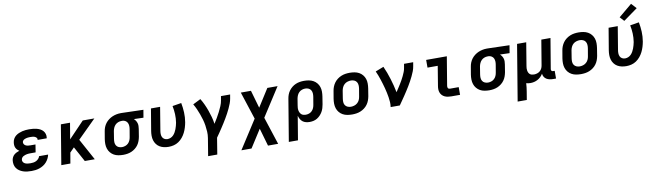

<svg xmlns="http://www.w3.org/2000/svg" viewBox="-45 -1519 8490 2479"><g transform="rotate(-10 4200.0 -279.5)"><path d="M255 8Q226 8 198 5Q170 2 144 -7Q118 -16 95.5 -31Q73 -46 58 -68Q43 -90 38 -117.5Q33 -145 37 -174Q40 -192 49 -210Q58 -228 73 -241Q88 -254 106 -262.5Q124 -271 143 -277Q128 -286 116 -298.5Q104 -311 97 -327Q90 -343 89 -361.5Q88 -380 91 -398Q94 -421 106 -442.5Q118 -464 137 -479Q156 -494 178.5 -503.5Q201 -513 223.5 -518.5Q246 -524 269 -526Q292 -528 314 -528Q340 -528 364.5 -525.5Q389 -523 413 -517Q437 -511 458 -500Q479 -489 494.5 -471.5Q510 -454 517 -430.5Q524 -407 520 -381Q520 -379 519.5 -377.5Q519 -376 519 -374H400Q400 -375 400 -375.5Q400 -376 400 -376Q403 -391 393.5 -402Q384 -413 371 -418.5Q358 -424 343.5 -425.5Q329 -427 314 -427Q304 -427 294 -426.5Q284 -426 273.5 -424.5Q263 -423 253 -420Q243 -417 233 -412Q223 -407 216 -398.5Q209 -390 207 -380Q205 -364 213.5 -351Q222 -338 235.5 -331.5Q249 -325 265 -323Q281 -321 297 -321H362L346 -220H280Q268 -220 256 -219.5Q244 -219 231.5 -216.5Q219 -214 207 -210Q195 -206 183.5 -199.5Q172 -193 164.5 -182.5Q157 -172 155 -159Q152 -141 161.5 -126.5Q171 -112 186 -105Q201 -98 219 -95.5Q237 -93 255 -93Q274 -93 293 -95.5Q312 -98 330 -106.5Q348 -115 362.5 -130.5Q377 -146 381 -164H500Q495 -139 482.5 -114Q470 -89 451.5 -68Q433 -47 409 -32Q385 -17 359 -8Q333 1 307 4.5Q281 8 255 8Z M644 0 730 -520H850L814 -308L1017 -520H1169L929 -282L1083 0H952L844 -198L787 -140L763 0Z M1456 8Q1424 8 1392.5 2.5Q1361 -3 1335 -17.5Q1309 -32 1289.5 -55.5Q1270 -79 1260.5 -108Q1251 -137 1250.5 -169Q1250 -201 1255 -233L1272 -333Q1276 -360 1286.5 -386.5Q1297 -413 1314.5 -436Q1332 -459 1356 -477Q1380 -495 1406 -506Q1432 -517 1459.5 -522.5Q1487 -528 1514 -528Q1518 -528 1522.5 -528Q1527 -528 1531 -528L1812 -520L1795 -419L1670 -423Q1683 -411 1693 -396Q1703 -381 1708.5 -363Q1714 -345 1713.5 -325.5Q1713 -306 1710 -287L1694 -187Q1689 -160 1679.5 -133.5Q1670 -107 1653.5 -83.5Q1637 -60 1613.5 -41.5Q1590 -23 1564 -12Q1538 -1 1510.5 3.5Q1483 8 1456 8Q1456 8 1456 8Q1456 8 1456 8ZM1457 -93Q1478 -93 1500 -100.5Q1522 -108 1538.5 -124Q1555 -140 1564 -161Q1573 -182 1576 -203L1593 -303Q1597 -325 1596 -346.5Q1595 -368 1586.5 -386Q1578 -404 1560.5 -415Q1543 -426 1522 -427H1514Q1513 -427 1511 -427Q1509 -427 1507 -427Q1486 -427 1464.5 -419Q1443 -411 1427 -395Q1411 -379 1402 -358.5Q1393 -338 1389 -317L1373 -217Q1369 -193 1370 -170.5Q1371 -148 1382 -129.5Q1393 -111 1413.5 -102Q1434 -93 1457 -93Z M2052 8Q2020 8 1990 1.5Q1960 -5 1935 -20Q1910 -35 1892.5 -58.5Q1875 -82 1866.5 -110.5Q1858 -139 1858 -170.5Q1858 -202 1863 -233L1911 -520H2031L1981 -217Q1977 -195 1977.5 -173Q1978 -151 1986.5 -132.5Q1995 -114 2013 -103.5Q2031 -93 2053 -93Q2074 -93 2094.5 -101.5Q2115 -110 2130.5 -126Q2146 -142 2157 -161.5Q2168 -181 2175.5 -201Q2183 -221 2188.5 -241.5Q2194 -262 2198 -282Q2207 -338 2204.5 -393.5Q2202 -449 2191 -502L2308 -521Q2320 -460 2323 -396Q2326 -332 2315 -267Q2309 -234 2299 -201Q2289 -168 2273.5 -136.5Q2258 -105 2235 -77Q2212 -49 2182.5 -29Q2153 -9 2119 -0.5Q2085 8 2052 8Z M2531 215 2569 -16Q2576 -58 2573.5 -99.5Q2571 -141 2565 -181Q2559 -221 2548 -259Q2537 -297 2523.5 -334.5Q2510 -372 2494 -407.5Q2478 -443 2458 -477L2560 -528Q2584 -489 2603 -447.5Q2622 -406 2637.5 -362.5Q2653 -319 2665.5 -274Q2678 -229 2684 -182Q2706 -216 2726.5 -251Q2747 -286 2765 -321.5Q2783 -357 2798.5 -393.5Q2814 -430 2820 -468L2829 -520H2949L2940 -468Q2935 -437 2923 -406Q2911 -375 2897 -344.5Q2883 -314 2867 -284.5Q2851 -255 2834 -226Q2817 -197 2799 -168.5Q2781 -140 2762.5 -112Q2744 -84 2725 -56Q2706 -28 2686 0L2651 215Z M2967 215 3207 -158 3089 -520H3222L3289 -287L3437 -520H3571L3331 -147L3449 215H3316L3249 -18L3100 215Z M3589 215 3680 -333Q3684 -360 3693.5 -386.5Q3703 -413 3720 -436.5Q3737 -460 3760 -478.5Q3783 -497 3809 -508Q3835 -519 3862.5 -523.5Q3890 -528 3917 -528Q3917 -528 3917.5 -528Q3918 -528 3918 -528Q3950 -528 3981 -522.5Q4012 -517 4038.5 -502.5Q4065 -488 4084.5 -464.5Q4104 -441 4113.5 -412Q4123 -383 4123 -351Q4123 -319 4118 -287L4102 -187Q4098 -163 4090.5 -138.5Q4083 -114 4070 -91.5Q4057 -69 4038.5 -49.5Q4020 -30 3997.5 -16.5Q3975 -3 3950 2.5Q3925 8 3901 8Q3875 8 3851 2Q3827 -4 3808.5 -18.5Q3790 -33 3778.5 -54Q3767 -75 3761 -98L3709 215ZM3868 -93Q3889 -93 3910.5 -100.5Q3932 -108 3948 -124.5Q3964 -141 3972.5 -161.5Q3981 -182 3984 -203L4001 -303Q4005 -327 4003.5 -349.5Q4002 -372 3991 -390.5Q3980 -409 3960 -418Q3940 -427 3917 -427Q3895 -427 3873.5 -419.5Q3852 -412 3835.5 -396Q3819 -380 3810 -359Q3801 -338 3797 -317L3783 -230Q3780 -213 3779 -197Q3778 -181 3781 -165Q3784 -149 3791 -135Q3798 -121 3809 -111Q3820 -101 3836 -97Q3852 -93 3868 -93Z M4457 8Q4424 8 4393 2.5Q4362 -3 4335.5 -17.5Q4309 -32 4289.5 -55.5Q4270 -79 4260.5 -108Q4251 -137 4250.5 -169Q4250 -201 4255 -233L4272 -333Q4276 -360 4286.5 -387Q4297 -414 4314.5 -438Q4332 -462 4356 -480Q4380 -498 4407 -509Q4434 -520 4461.5 -524Q4489 -528 4517 -528Q4549 -528 4580.5 -522.5Q4612 -517 4638.5 -502.5Q4665 -488 4684.5 -464.5Q4704 -441 4713.5 -412Q4723 -383 4723 -351Q4723 -319 4718 -287L4702 -187Q4697 -160 4687 -133Q4677 -106 4659.5 -82Q4642 -58 4618 -40Q4594 -22 4567 -11Q4540 0 4512 4Q4484 8 4457 8ZM4458 -93Q4480 -93 4502.5 -100Q4525 -107 4543 -122.5Q4561 -138 4571 -159.5Q4581 -181 4584 -203L4601 -303Q4605 -327 4603.5 -350Q4602 -373 4591 -391Q4580 -409 4559.5 -418Q4539 -427 4516 -427Q4494 -427 4471 -420Q4448 -413 4430.5 -397.5Q4413 -382 4403 -360.5Q4393 -339 4389 -317L4373 -217Q4369 -193 4370 -170Q4371 -147 4382.5 -129Q4394 -111 4414.5 -102Q4435 -93 4458 -93Z M4962 0Q4967 -33 4965 -65Q4963 -97 4958 -128.5Q4953 -160 4946.5 -190.5Q4940 -221 4932 -251.5Q4924 -282 4915 -312Q4906 -342 4896.5 -371Q4887 -400 4876 -429Q4865 -458 4852 -486L4960 -528Q4979 -487 4995 -443.5Q5011 -400 5024.5 -356Q5038 -312 5049.5 -267Q5061 -222 5070 -176Q5085 -199 5100.5 -222.5Q5116 -246 5130.5 -269.5Q5145 -293 5158.5 -317Q5172 -341 5184 -366Q5196 -391 5206 -416.5Q5216 -442 5220 -468L5229 -520H5349L5340 -468Q5335 -436 5323 -405Q5311 -374 5296.5 -344Q5282 -314 5266 -284.5Q5250 -255 5232.5 -226Q5215 -197 5196.5 -168.5Q5178 -140 5159 -111.5Q5140 -83 5120.5 -55.5Q5101 -28 5082 0Z M5757 0Q5734 0 5712.5 -3.5Q5691 -7 5671.5 -16Q5652 -25 5637.5 -40.5Q5623 -56 5615.5 -76Q5608 -96 5607.5 -118Q5607 -140 5611 -163L5653 -419H5519V-520H5790L5728 -146Q5727 -138 5727 -130Q5727 -122 5730.5 -115Q5734 -108 5741.5 -104.5Q5749 -101 5757 -101H5872V0Z M6256 8Q6224 8 6192.5 2.5Q6161 -3 6135 -17.5Q6109 -32 6089.5 -55.5Q6070 -79 6060.5 -108Q6051 -137 6050.5 -169Q6050 -201 6055 -233L6072 -333Q6076 -360 6086.5 -386.5Q6097 -413 6114.5 -436Q6132 -459 6156 -477Q6180 -495 6206 -506Q6232 -517 6259.5 -522.5Q6287 -528 6314 -528Q6318 -528 6322.5 -528Q6327 -528 6331 -528L6612 -520L6595 -419L6470 -423Q6483 -411 6493 -396Q6503 -381 6508.5 -363Q6514 -345 6513.5 -325.5Q6513 -306 6510 -287L6494 -187Q6489 -160 6479.5 -133.5Q6470 -107 6453.5 -83.5Q6437 -60 6413.5 -41.5Q6390 -23 6364 -12Q6338 -1 6310.5 3.5Q6283 8 6256 8Q6256 8 6256 8Q6256 8 6256 8ZM6257 -93Q6278 -93 6300 -100.5Q6322 -108 6338.5 -124Q6355 -140 6364 -161Q6373 -182 6376 -203L6393 -303Q6397 -325 6396 -346.5Q6395 -368 6386.5 -386Q6378 -404 6360.5 -415Q6343 -426 6322 -427H6314Q6313 -427 6311 -427Q6309 -427 6307 -427Q6286 -427 6264.5 -419Q6243 -411 6227 -395Q6211 -379 6202 -358.5Q6193 -338 6189 -317L6173 -217Q6169 -193 6170 -170.5Q6171 -148 6182 -129.5Q6193 -111 6213.5 -102Q6234 -93 6257 -93Z M6589 215 6711 -520H6831L6781 -217Q6778 -202 6777.5 -187Q6777 -172 6779.5 -157.5Q6782 -143 6788 -130.5Q6794 -118 6804.5 -109Q6815 -100 6829.5 -96.5Q6844 -93 6859 -93Q6878 -93 6898.5 -99Q6919 -105 6935.5 -118.5Q6952 -132 6961.5 -151Q6971 -170 6974 -190L7029 -520H7149L7083 -124Q7082 -118 7083 -112Q7084 -106 7087.5 -101.5Q7091 -97 7097 -95Q7103 -93 7110 -93H7129V8H7093Q7069 8 7046.5 3.5Q7024 -1 7005 -12.5Q6986 -24 6974.5 -43Q6963 -62 6961 -85Q6948 -63 6929.5 -45Q6911 -27 6888.5 -15Q6866 -3 6842 2.5Q6818 8 6795 8Q6780 8 6766 6Q6752 4 6739 0Q6738 26 6734.5 53Q6731 80 6727 107L6709 215Z M7457 8Q7424 8 7393 2.5Q7362 -3 7335.5 -17.5Q7309 -32 7289.5 -55.5Q7270 -79 7260.5 -108Q7251 -137 7250.5 -169Q7250 -201 7255 -233L7272 -333Q7276 -360 7286.5 -387Q7297 -414 7314.5 -438Q7332 -462 7356 -480Q7380 -498 7407 -509Q7434 -520 7461.5 -524Q7489 -528 7517 -528Q7549 -528 7580.5 -522.5Q7612 -517 7638.5 -502.5Q7665 -488 7684.5 -464.5Q7704 -441 7713.5 -412Q7723 -383 7723 -351Q7723 -319 7718 -287L7702 -187Q7697 -160 7687 -133Q7677 -106 7659.5 -82Q7642 -58 7618 -40Q7594 -22 7567 -11Q7540 0 7512 4Q7484 8 7457 8ZM7458 -93Q7480 -93 7502.5 -100Q7525 -107 7543 -122.5Q7561 -138 7571 -159.5Q7581 -181 7584 -203L7601 -303Q7605 -327 7603.5 -350Q7602 -373 7591 -391Q7580 -409 7559.5 -418Q7539 -427 7516 -427Q7494 -427 7471 -420Q7448 -413 7430.5 -397.5Q7413 -382 7403 -360.5Q7393 -339 7389 -317L7373 -217Q7369 -193 7370 -170Q7371 -147 7382.5 -129Q7394 -111 7414.5 -102Q7435 -93 7458 -93Z M8052 8Q8020 8 7990 1.5Q7960 -5 7935 -20Q7910 -35 7892.5 -58.5Q7875 -82 7866.5 -110.5Q7858 -139 7858 -170.5Q7858 -202 7863 -233L7911 -520H8031L7981 -217Q7977 -195 7977.5 -173Q7978 -151 7986.5 -132.5Q7995 -114 8013 -103.5Q8031 -93 8053 -93Q8074 -93 8094.5 -101.5Q8115 -110 8130.5 -126Q8146 -142 8157 -161.5Q8168 -181 8175.5 -201Q8183 -221 8188.5 -241.5Q8194 -262 8198 -282Q8207 -338 8204.5 -393.5Q8202 -449 8191 -502L8308 -521Q8320 -460 8323 -396Q8326 -332 8315 -267Q8309 -234 8299 -201Q8289 -168 8273.5 -136.5Q8258 -105 8235 -77Q8212 -49 8182.5 -29Q8153 -9 8119 -0.5Q8085 8 8052 8ZM8126 -572 8075 -628 8250 -774 8312 -706Z"/></g></svg>

Font: Iosevka SS04 Extended Oblique
Style: Bold
Weight: 700
Width: 7
Italic angle: -9°
Monospace: yes
Designer: Belleve Invis
Foundry: Belleve Invis
Version: Version 19.0.0; ttfautohint (v1.8.4)